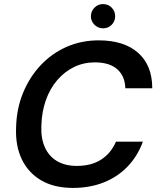

<svg xmlns="http://www.w3.org/2000/svg" viewBox="-20 -910 774 942"><path d="M338 12Q245 12 181.5 -25.5Q118 -63 86.5 -129.5Q55 -196 59 -285Q61 -376 93 -454Q125 -532 179.5 -590Q234 -648 306.5 -680Q379 -712 464 -712Q589 -712 658 -650.5Q727 -589 727 -477H595Q593 -537 555 -570.5Q517 -604 445 -604Q390 -604 343 -581Q296 -558 260.5 -516.5Q225 -475 205 -418.5Q185 -362 183 -295Q180 -232 200 -187.5Q220 -143 260 -119.5Q300 -96 357 -96Q429 -96 477 -127.5Q525 -159 549 -215H681Q655 -144 606 -93Q557 -42 489 -15Q421 12 338 12ZM486 -771Q461 -771 443.5 -788.5Q426 -806 426 -830Q426 -855 443.5 -872.5Q461 -890 485 -890Q511 -890 528 -872.5Q545 -855 545 -830Q545 -806 528 -788.5Q511 -771 486 -771Z"/></svg>

Font: DM Sans 16pt SemiBold
Style: Italic
Weight: 600
Italic angle: -10°
Version: Version 4.004;gftools[0.9.30]